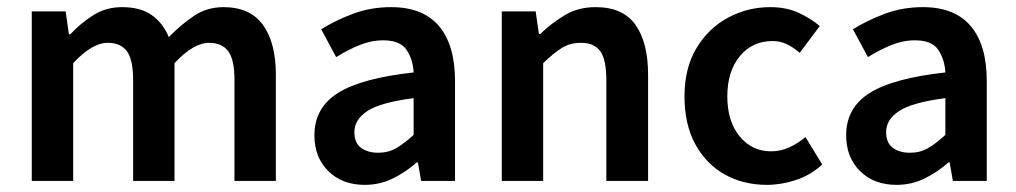

<svg xmlns="http://www.w3.org/2000/svg" viewBox="-20 -507 2847 538"><path d="M69 0V-475H164L173 -411H177Q206 -442 241.5 -464.5Q277 -487 322 -487Q374 -487 405.5 -464.5Q437 -442 453 -403Q487 -438 523.5 -462.5Q560 -487 606 -487Q681 -487 717 -437Q753 -387 753 -297V0H637V-283Q637 -340 619.5 -363.5Q602 -387 566 -387Q522 -387 469 -330V0H353V-283Q353 -340 335.5 -363.5Q318 -387 282 -387Q238 -387 185 -330V0Z M1002 11Q939 11 900 -27.5Q861 -66 861 -128Q861 -205 927 -246.5Q993 -288 1139 -304Q1137 -341 1119 -367.5Q1101 -394 1054 -394Q1020 -394 987 -380.5Q954 -367 922 -347L880 -425Q920 -450 969.5 -468.5Q1019 -487 1076 -487Q1165 -487 1210 -434Q1255 -381 1255 -280V0H1160L1151 -52H1148Q1116 -24 1080 -6.5Q1044 11 1002 11ZM1040 -79Q1068 -79 1090.5 -92Q1113 -105 1139 -129V-232Q1046 -220 1009.5 -196Q973 -172 973 -137Q973 -107 991.5 -93Q1010 -79 1040 -79Z M1386 0V-475H1481L1490 -412H1494Q1525 -442 1562.5 -464.5Q1600 -487 1649 -487Q1726 -487 1761 -437Q1796 -387 1796 -297V0H1679V-283Q1679 -340 1662 -363.5Q1645 -387 1608 -387Q1577 -387 1554 -372.5Q1531 -358 1502 -330V0Z M2129 11Q2063 11 2011 -18Q1959 -47 1928.5 -102.5Q1898 -158 1898 -237Q1898 -316 1931.5 -372Q1965 -428 2020 -457.5Q2075 -487 2138 -487Q2183 -487 2217 -471.5Q2251 -456 2277 -434L2221 -359Q2202 -375 2184 -383.5Q2166 -392 2145 -392Q2088 -392 2053 -349.5Q2018 -307 2018 -237Q2018 -167 2052.5 -125Q2087 -83 2141 -83Q2168 -83 2192.5 -94.5Q2217 -106 2237 -123L2284 -46Q2251 -16 2210 -2.5Q2169 11 2129 11Z M2492 11Q2429 11 2390 -27.5Q2351 -66 2351 -128Q2351 -205 2417 -246.5Q2483 -288 2629 -304Q2627 -341 2609 -367.5Q2591 -394 2544 -394Q2510 -394 2477 -380.5Q2444 -367 2412 -347L2370 -425Q2410 -450 2459.5 -468.5Q2509 -487 2566 -487Q2655 -487 2700 -434Q2745 -381 2745 -280V0H2650L2641 -52H2638Q2606 -24 2570 -6.5Q2534 11 2492 11ZM2530 -79Q2558 -79 2580.5 -92Q2603 -105 2629 -129V-232Q2536 -220 2499.5 -196Q2463 -172 2463 -137Q2463 -107 2481.5 -93Q2500 -79 2530 -79Z"/></svg>

Font: Narnoor SemiBold
Style: Regular
Weight: 600
Designer: S. Sridhar Murthy
Foundry: SIL International
Version: Version 3.000